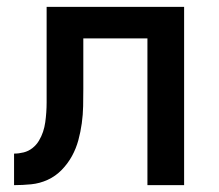

<svg xmlns="http://www.w3.org/2000/svg" viewBox="-20 -540 640 560"><path d="M21 0V-92Q35 -92 49 -95.5Q63 -99 74.5 -108Q86 -117 93.5 -129.5Q101 -142 105.5 -155.5Q110 -169 112 -183.5Q114 -198 115 -212.5Q116 -227 116 -241Q116 -255 116 -270Q116 -273 116 -275.5Q116 -278 116 -281V-520H517V0H410V-428H223V-281Q223 -256 222.5 -230.5Q222 -205 218.5 -180Q215 -155 208.5 -131Q202 -107 190 -85Q178 -63 160 -44.5Q142 -26 119 -15.5Q96 -5 71 -2.5Q46 0 21 0Z"/></svg>

Font: Zed Mono Semibold Extended
Style: Regular
Weight: 600
Width: 7
Monospace: yes
Designer: Belleve Invis
Foundry: Belleve Invis
Version: Version 1.0.0; ttfautohint (v1.8.4)